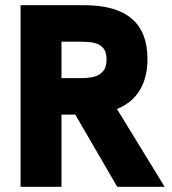

<svg xmlns="http://www.w3.org/2000/svg" viewBox="-20 -717 661 737"><path d="M59 -697H304Q546 -697 546 -491Q546 -418.5 516.2 -370.2Q486.5 -322 429 -298.5L612 0H430L269 -277H230H216V0H59ZM288 -417Q318 -417 339.5 -422Q361 -427 375 -442.8Q389 -458.5 389 -489Q389 -519 375 -533.8Q361 -548.5 340 -552.8Q319 -557 288 -557H216V-417Z"/></svg>

Font: HK Grotesk Black
Style: Regular
Weight: 900
Designer: Alfredo Marco Pradil
Foundry: Hanken Design Co.
Version: Version 3.001